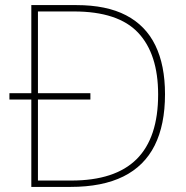

<svg xmlns="http://www.w3.org/2000/svg" viewBox="-20 -734 732 754"><path d="M280 -714Q398 -714 475 -674Q552 -634 590 -556Q628 -478 628 -364Q628 -244 587.5 -163Q547 -82 464.5 -41Q382 0 257 0H103V-343H17V-368H103V-714ZM270 -689H129V-368H335V-343H129V-25H260Q432 -25 516.5 -109Q601 -193 601 -363Q601 -522 522.5 -605.5Q444 -689 270 -689Z"/></svg>

Font: Noto Sans Symbols Thin
Style: Regular
Weight: 250
Version: Version 2.002